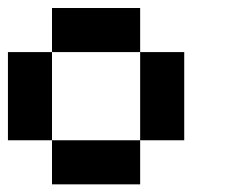

<svg xmlns="http://www.w3.org/2000/svg" viewBox="-20 -798 596 484"><path d="M333.3 -666.7H111.1V-777.8H333.3ZM444.4 -444.4H333.3V-666.7H444.4ZM111.1 -444.4H0V-666.7H111.1ZM333.3 -333.3H111.1V-444.4H333.3Z"/></svg>

Font: Pixeloid Sans
Style: Regular
Weight: 400
Designer: GGBotNet
Foundry: GGBotNet
Version: 0.5